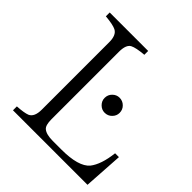

<svg xmlns="http://www.w3.org/2000/svg" viewBox="-189 -855 984 984"><g transform="rotate(45 303.5 -362.5)"><path d="M607.4 -224.1 593.8 -9.8H53.7V-38.1Q103.5 -41 126 -49.8Q155.8 -63.5 155.8 -116.2V-606Q155.8 -656.2 127.9 -670.9Q106.4 -682.1 49.8 -687V-714.8H328.6V-687Q272 -682.1 250.5 -670.9Q225.6 -657.7 225.6 -606V-117.2Q225.6 -73.2 241.7 -60.1Q261.7 -43 309.6 -43H370.6Q495.1 -43 534.7 -89.8Q569.3 -133.8 579.6 -224.1ZM394.5 -441.9Q417.5 -441.9 433.6 -425.8Q449.7 -410.2 449.7 -386.7Q449.7 -365.2 433.6 -349.1Q418 -333 394.5 -333Q373 -333 356.9 -349.1Q340.8 -365.2 340.8 -386.7Q340.8 -410.2 356.9 -425.8Q373 -441.9 394.5 -441.9Z"/></g></svg>

Font: I.MingCP
Style: Regular
Weight: 400
Designer: I.Font Project
Version: Version 8.000; Sep 06, 2022